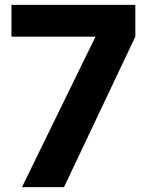

<svg xmlns="http://www.w3.org/2000/svg" viewBox="-20 -766 604 786"><path d="M70 0H242L534 -616V-746H27V-616H371Z"/></svg>

Font: Plus Jakarta Sans ExtraBold
Style: Regular
Weight: 800
Designer: Gumpita Rahayu
Foundry: Tokotype
Version: Version 2.004; ttfautohint (v1.8.3)